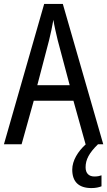

<svg xmlns="http://www.w3.org/2000/svg" viewBox="-20 -735 547 978"><path d="M416 0H417C377 36 348 83 348 129C348 190 380 223 446 223C468 223 484 219 497 214V158C489 161 478 164 461 164C433 164 416 148 416 117C416 78 434 44 479 0H506L300 -715H205L0 0H90L152 -222H354ZM274 -530 335 -301H170L230 -530C238 -562 246 -600 252 -634C256 -605 267 -560 274 -530Z"/></svg>

Font: Noto Sans Arabic UI Cn
Style: Regular
Weight: 400
Width: 3
Designer: Monotype Design Team, Nadine Chahine and Nizar Qandah
Foundry: Monotype Imaging Inc.
Version: Version 2.010